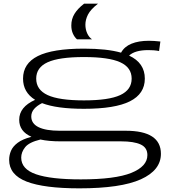

<svg xmlns="http://www.w3.org/2000/svg" viewBox="-20 -810 927 1050"><path d="M414 220Q221 220 125.5 183Q30 146 30 64Q30 39 40 15Q50 -9 76.5 -29Q103 -49 152 -62Q85 -91 85 -155Q85 -225 172 -264Q106 -305 106 -380Q106 -463 187 -503.5Q268 -544 439 -544Q565 -544 642 -522Q660 -555 699 -571Q738 -587 794 -587Q821 -587 857 -583L850 -531Q834 -534 819.5 -535Q805 -536 791 -536Q718 -536 686 -506Q772 -466 772 -380Q772 -297 690.5 -256Q609 -215 439 -215Q290 -215 210 -246Q182 -232 166.5 -214Q151 -196 151 -173Q151 -134 191 -114.5Q231 -95 306 -95H667Q860 -95 860 31Q860 121 750.5 170.5Q641 220 414 220ZM439 -261Q575 -261 637.5 -290Q700 -319 700 -380Q700 -441 637.5 -469.5Q575 -498 439 -498Q303 -498 240.5 -469.5Q178 -441 178 -380Q178 -319 240.5 -290Q303 -261 439 -261ZM96 52Q96 115 177 143Q258 171 422 171Q610 171 698 135.5Q786 100 786 38Q786 -3 749 -20Q712 -37 642 -37H311Q247 -37 201 -47Q139 -32 117.5 -5Q96 22 96 52ZM483 -595H401Q388 -606 379 -625.5Q370 -645 370 -671Q370 -706 387.5 -734.5Q405 -763 440 -790H516Q475 -758 461 -730Q447 -702 447 -675Q447 -650 456.5 -628.5Q466 -607 483 -595Z"/></svg>

Font: Georama ExtraExtended Light
Style: Regular
Weight: 300
Width: 8
Designer: Jean-Baptiste Levee
Foundry: Production Type
Version: Version 1.000